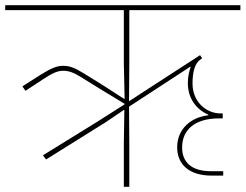

<svg xmlns="http://www.w3.org/2000/svg" viewBox="-40 -718 944 738"><path d="M137 -105 366 -248 437 -296H438L436 -166V0H457V-166L456 -308L623 -417L692 -462L693 -461C688 -447 682 -425 682 -399C682 -343 711 -299 761 -277V-275C692 -267 641 -221 641 -152C641 -85 688 -43 774 -43H818V-60H770C696 -60 660 -95 660 -151C660 -217 706 -263 803 -263H816V-282H808C752 -282 700 -327 700 -397C700 -439 708 -474 730 -489L737 -494L729 -506L516 -368L458 -330H456V-337L457 -473V-679H884V-698H-20V-679H436V-473L439 -339L437 -338L350 -394L282 -436C248 -457 229 -465 202 -465C180 -465 158 -457 115 -430L46 -386L58 -369L125 -413C160 -436 180 -446 203 -446C226 -446 245 -438 274 -420L340 -379L439 -319V-317L337 -252L125 -121Z"/></svg>

Font: IBM Plex Devanagari Thin
Style: Regular
Weight: 100
Designer: Mike Abbink, Paul van der Laan, Pieter van Rosmalen, Erin McLaughlin
Foundry: Bold Monday
Version: Version 1.0